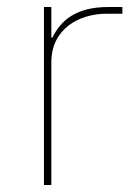

<svg xmlns="http://www.w3.org/2000/svg" viewBox="-20 -526 381 546"><path d="M126 0V-349C126 -442 202 -487 284 -487H328V-506H287C194 -506 152 -466 129 -419H126V-506H105V0Z"/></svg>

Font: IBM Plex Devanagari Thin
Style: Regular
Weight: 100
Designer: Mike Abbink, Paul van der Laan, Pieter van Rosmalen, Erin McLaughlin
Foundry: Bold Monday
Version: Version 1.0